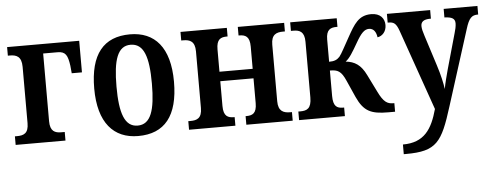

<svg xmlns="http://www.w3.org/2000/svg" viewBox="-51 -680 2695 1048"><g transform="rotate(-5 1296.5 -156.0)"><path d="M16 0H289V-47H270C236 -47 209 -57 209 -113V-484H288C332 -484 343 -462 351 -405L355 -363H411V-536H16V-489H27C62 -489 91 -479 91 -421V-113C91 -57 65 -47 27 -47H16Z M687 10C832 10 907 -81 907 -269C907 -457 825 -547 690 -547C545 -547 470 -457 470 -269C470 -81 553 10 687 10ZM689 -47C618 -47 592 -123 592 -269C592 -415 617 -490 688 -490C761 -490 786 -415 786 -269C786 -123 761 -47 689 -47Z M966 0H1220V-47H1217C1184 -47 1159 -56 1159 -113V-249H1341V-113C1341 -56 1317 -47 1283 -47H1280V0H1534V-47H1524C1488 -47 1459 -58 1459 -113V-423C1459 -479 1488 -489 1524 -489H1534V-536H1280V-489H1283C1317 -489 1341 -479 1341 -423V-301H1159V-423C1159 -479 1182 -489 1217 -489H1220V-536H966V-489H978C1012 -489 1041 -479 1041 -423V-113C1041 -56 1013 -47 978 -47H966Z M1569 0H1820V-47H1814C1781 -47 1760 -58 1760 -116V-255C1803 -255 1822 -246 1846 -191L1887 -99C1924 -18 1964 0 2057 0H2095V-47H2089C2057 -47 2036 -59 2008 -117L1961 -212C1933 -270 1899 -291 1850 -296C1873 -313 1891 -344 1920 -394C1948 -443 1967 -463 1992 -463C2018 -463 2031 -442 2035 -413C2062 -417 2084 -441 2084 -476C2084 -512 2061 -542 2011 -542C1942 -542 1916 -496 1878 -428C1849 -377 1832 -342 1818 -325C1804 -310 1789 -303 1760 -303V-425C1760 -479 1784 -489 1817 -489H1822V-536H1567V-489H1581C1615 -489 1641 -478 1641 -423V-118C1641 -57 1616 -47 1580 -47H1569Z M2122 235H2135C2302 235 2333 189 2393 -3L2524 -416C2542 -475 2558 -489 2591 -489H2593V-536H2408V-489H2412C2448 -487 2466 -479 2466 -452C2466 -436 2461 -415 2456 -399L2401 -204C2392 -170 2382 -134 2376 -100C2372 -131 2362 -177 2344 -233L2291 -399C2284 -420 2279 -439 2279 -453C2279 -476 2293 -489 2331 -489H2334V-536H2097V-488H2101C2130 -488 2143 -480 2158 -438L2313 4C2283 113 2239 182 2122 182Z"/></g></svg>

Font: Noto Serif Condensed Semi
Style: Regular
Weight: 600
Width: 3
Designer: Monotype Design Team
Foundry: Monotype Imaging Inc.
Version: Version 1.002